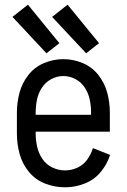

<svg xmlns="http://www.w3.org/2000/svg" viewBox="-20 -790 540 818"><path d="M178 -563 33 -718 99 -770 233 -606ZM347 -563 202 -718 268 -770 402 -606ZM257 8Q213 8 172 -8Q131 -24 103 -58Q75 -92 63.5 -134.5Q52 -177 52 -220V-310Q52 -353 63 -394.5Q74 -436 100.5 -470Q127 -504 167 -521Q207 -538 250 -538Q293 -538 333 -521Q373 -504 399.5 -470Q426 -436 437 -394.5Q448 -353 448 -310V-229H132V-220Q132 -192 138.5 -164Q145 -136 161 -112.5Q177 -89 203 -76.5Q229 -64 257 -64Q284 -64 309.5 -75.5Q335 -87 351.5 -110Q368 -133 376 -159L449 -130Q436 -89 408 -56Q380 -23 339.5 -7.5Q299 8 257 8ZM132 -301H368V-310Q368 -338 362.5 -365Q357 -392 342 -415.5Q327 -439 302.5 -452.5Q278 -466 250 -466Q222 -466 197.5 -452.5Q173 -439 158 -415.5Q143 -392 137.5 -365Q132 -338 132 -310Z"/></svg>

Font: Iosevka SS01
Style: Regular
Weight: 400
Monospace: yes
Designer: Belleve Invis
Foundry: Belleve Invis
Version: 2.3.3; ttfautohint (v1.8.3)